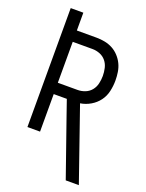

<svg xmlns="http://www.w3.org/2000/svg" viewBox="-173 -817 846 1115"><g transform="rotate(20 250.0 -260.0)"><path d="M379 215 257 -134 223 -232H142V0H64V-735H142V-625H264Q290 -625 315.5 -620Q341 -615 363.5 -603Q386 -591 404 -571.5Q422 -552 433 -529Q444 -506 448 -480Q452 -454 452 -428Q452 -395 444.5 -361.5Q437 -328 417 -301Q397 -274 367 -256.5Q337 -239 304 -234L460 215ZM142 -302H264Q288 -302 310.5 -311Q333 -320 348 -338.5Q363 -357 368.5 -381Q374 -405 374 -428Q374 -452 368.5 -476Q363 -500 348 -518.5Q333 -537 310.5 -546Q288 -555 264 -555H142Z"/></g></svg>

Font: Iosevka www.saffi
Style: Regular
Weight: 400
Monospace: yes
Designer: Belleve Invis
Foundry: Belleve Invis
Version: Version 22.0.2; ttfautohint (v1.8.3)